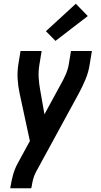

<svg xmlns="http://www.w3.org/2000/svg" viewBox="-20 -803 540 1028"><path d="M35 205 36 198Q41 166 49.5 134.5Q58 103 74 73L140 -48L85 -303Q77 -340 74.5 -378.5Q72 -417 78 -457L90 -530H203L191 -457Q185 -422 187 -388Q189 -354 195 -322L218 -191L304 -349Q319 -375 331 -402Q343 -429 348 -457L360 -530H472L460 -457Q454 -417 438 -378.5Q422 -340 402 -303L172 119Q162 138 157 158Q152 178 149 198L147 205ZM277 -584 226 -636 386 -783 450 -717Z"/></svg>

Font: Iosevka Curly Oblique
Style: Bold
Weight: 700
Italic angle: -9°
Monospace: yes
Designer: Belleve Invis
Foundry: Belleve Invis
Version: Version 11.1.0; ttfautohint (v1.8.3)